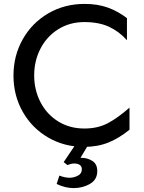

<svg xmlns="http://www.w3.org/2000/svg" viewBox="-20 -738 739 983"><path d="M412 -80Q337 -80 278.5 -116Q220 -152 187.5 -214.5Q155 -277 155 -352Q155 -427 187.5 -489.5Q220 -552 278.5 -588.5Q337 -625 412 -625Q486 -625 538 -601Q590 -577 630 -532V-645Q585 -680 532.5 -699Q480 -718 414 -718Q310 -718 227 -669.5Q144 -621 96.5 -537Q49 -453 49 -351Q49 -249 96.5 -165.5Q144 -82 226.5 -34Q309 14 410 14Q480 14 535.5 -8.5Q591 -31 643 -74V-187Q583 -134 531.5 -107Q480 -80 412 -80ZM434 0H368L306 92L325 107Q346 99 359 99Q378 99 388.5 106.5Q399 114 399 129Q399 151 378.5 161.5Q358 172 336 172Q312 172 284 161L270 204Q314 225 357 225Q403 225 440.5 203.5Q478 182 478 138Q478 102 453 86Q428 70 396 70H392Z"/></svg>

Font: Geom
Style: Regular
Weight: 400
Version: Version 1.102